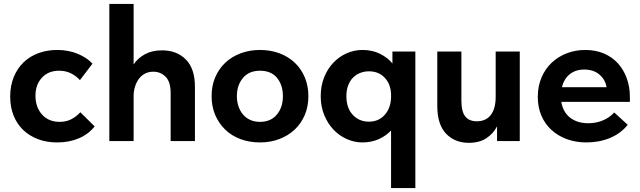

<svg xmlns="http://www.w3.org/2000/svg" viewBox="-20 -720 3267 980"><path d="M272 7Q217 7 173 -10Q129 -27 97.5 -57.5Q66 -88 49 -131Q32 -174 32 -227Q32 -283 50.5 -327.5Q69 -372 101 -402.5Q133 -433 177 -449Q221 -465 272 -465Q330 -465 377.5 -445Q425 -425 452 -395L388 -311Q368 -333 341.5 -346Q315 -359 282 -359Q226 -359 193.5 -323Q161 -287 161 -231Q161 -173 194.5 -135.5Q228 -98 285 -98Q318 -98 344 -111.5Q370 -125 390 -147L463 -75Q433 -36 383.5 -14.5Q334 7 272 7Z M851 -245Q851 -303 825 -328.5Q799 -354 763 -354Q739 -354 720.5 -344.5Q702 -335 689.5 -318.5Q677 -302 670 -280.5Q663 -259 662 -234V0H538V-700H662V-391Q683 -423 719.5 -443Q756 -463 807 -463Q883 -463 929 -416Q975 -369 975 -277V0H851V-245Z M1307 7Q1253 7 1207.5 -10Q1162 -27 1129.5 -58.5Q1097 -90 1078.5 -133Q1060 -176 1060 -229Q1060 -282 1078.5 -325.5Q1097 -369 1130 -400Q1163 -431 1208.5 -448Q1254 -465 1307 -465Q1361 -465 1406.5 -448Q1452 -431 1485 -399.5Q1518 -368 1536 -324.5Q1554 -281 1554 -229Q1554 -175 1535 -131.5Q1516 -88 1483 -57.5Q1450 -27 1405 -10Q1360 7 1307 7ZM1307 -98Q1362 -98 1393 -135Q1424 -172 1424 -229Q1424 -286 1394 -322.5Q1364 -359 1307 -359Q1251 -359 1220 -322Q1189 -285 1189 -229Q1189 -202 1197 -178Q1205 -154 1220 -136Q1235 -118 1257 -108Q1279 -98 1307 -98Z M1830 7Q1789 7 1750.5 -10Q1712 -27 1682.5 -58Q1653 -89 1635 -132.5Q1617 -176 1617 -229Q1617 -282 1634.5 -325.5Q1652 -369 1681.5 -400Q1711 -431 1749.5 -448Q1788 -465 1830 -465Q1881 -465 1920.5 -445Q1960 -425 1983 -396V-457H2100V240H1976V-54Q1950 -26 1912.5 -9.5Q1875 7 1830 7ZM1863 -99Q1912 -99 1943 -133Q1974 -167 1976 -221V-240Q1974 -291 1943.5 -323.5Q1913 -356 1863 -356Q1840 -356 1819 -348Q1798 -340 1782 -324Q1766 -308 1757 -284Q1748 -260 1748 -229Q1748 -169 1780.5 -134Q1813 -99 1863 -99Z M2373 9Q2301 9 2256.5 -38Q2212 -85 2212 -179V-457H2335V-207Q2335 -151 2354.5 -126Q2374 -101 2414 -101Q2460 -101 2485 -133Q2510 -165 2510 -225V-457H2633V0H2517V-75Q2498 -38 2462.5 -14.5Q2427 9 2373 9Z M2973 7Q2918 7 2872.5 -10Q2827 -27 2794 -57.5Q2761 -88 2743 -130.5Q2725 -173 2725 -225Q2725 -280 2744 -324.5Q2763 -369 2796 -400Q2829 -431 2873 -448Q2917 -465 2967 -465Q3021 -465 3063.5 -446.5Q3106 -428 3135 -395.5Q3164 -363 3179.5 -319.5Q3195 -276 3195 -226V-200H2845Q2854 -147 2890.5 -119Q2927 -91 2983 -91Q3023 -91 3057.5 -105.5Q3092 -120 3115 -146L3184 -83Q3149 -39 3094 -16Q3039 7 2973 7ZM2962 -365Q2918 -365 2888.5 -341.5Q2859 -318 2848 -275H3076Q3070 -313 3040 -339Q3010 -365 2962 -365Z"/></svg>

Font: Tilda Sans Bold
Style: Regular
Weight: 700
Designer: ParaType Ltd
Foundry: ParaType Ltd
Version: Version 1.009